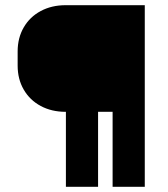

<svg xmlns="http://www.w3.org/2000/svg" viewBox="-20 -720 646 740"><path d="M538 -700V0H414V-289H358V0H234V-289H233Q179 -289 137 -311.5Q95 -334 71.5 -374.5Q48 -415 48 -467V-522Q48 -574 71.5 -614.5Q95 -655 137 -677.5Q179 -700 233 -700Z"/></svg>

Font: Stavian Bold
Style: Bold
Weight: 700
Version: Version 1.000; ttfautohint (v1.6)